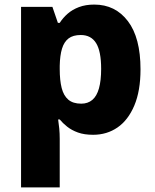

<svg xmlns="http://www.w3.org/2000/svg" viewBox="-20 -579 678 839"><path d="M392 -559Q484 -559 539 -486.5Q594 -414 594 -276Q594 -182 567 -118Q540 -54 493.5 -22Q447 10 387 10Q348 10 320.5 0Q293 -10 273.5 -25.5Q254 -41 241 -57H234Q237 -38 239 -17Q241 4 241 28V240H72V-549H209L233 -479H241Q255 -501 275.5 -519Q296 -537 325 -548Q354 -559 392 -559ZM333 -426Q299 -426 279.5 -411Q260 -396 251 -366.5Q242 -337 241 -292V-277Q241 -228 249.5 -194.5Q258 -161 278.5 -143.5Q299 -126 335 -126Q364 -126 383.5 -142.5Q403 -159 412.5 -193Q422 -227 422 -278Q422 -355 400 -390.5Q378 -426 333 -426Z"/></svg>

Font: Noto Sans Devanagari ExtraBold
Style: Regular
Weight: 800
Version: Version 2.003